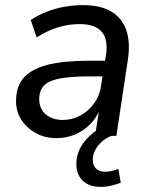

<svg xmlns="http://www.w3.org/2000/svg" viewBox="-20 -530 586 749"><path d="M200 9Q155 9 118.5 -11.5Q82 -32 61 -66.5Q40 -101 43 -146Q45 -199 76.5 -231Q108 -263 169 -278Q230 -293 324 -293H402L393 -232H329Q260 -232 217.5 -224.5Q175 -217 155 -199.5Q135 -182 133 -148Q132 -106 158.5 -84Q185 -62 225 -62Q261 -62 293 -79Q325 -96 347.5 -127.5Q370 -159 375 -201L394 -318Q402 -377 376.5 -406.5Q351 -436 291 -436Q248 -436 206.5 -423.5Q165 -411 123 -384L100 -452Q127 -470 160.5 -483.5Q194 -497 231 -503.5Q268 -510 304 -510Q372 -510 414 -485Q456 -460 472.5 -412.5Q489 -365 479 -298L434 0H351L368 -110H372Q358 -71 331 -44.5Q304 -18 270.5 -4.5Q237 9 200 9ZM373 199Q326 199 301 173Q276 147 278 104Q280 58 311 20.5Q342 -17 387 -39L414 0Q392 9 376.5 23.5Q361 38 352 54.5Q343 71 342 90Q341 114 354 127Q367 140 390 140Q403 140 415.5 137Q428 134 442 129L451 183Q435 189 415 194Q395 199 373 199Z"/></svg>

Font: Nunitoga
Style: Medium Italic
Weight: 500
Italic angle: -9°
Designer: Vernon Adams
Foundry: Vernon Adams
Version: Version 1.0